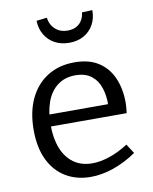

<svg xmlns="http://www.w3.org/2000/svg" viewBox="-86 -832 721 906"><g transform="rotate(-10 274.0 -379.0)"><path d="M276 9Q209 9 157.5 -21.5Q106 -52 77 -111Q48 -170 48 -255Q48 -342 78 -405Q108 -468 163 -502.5Q218 -537 292 -537Q362 -537 407.5 -507.5Q453 -478 475.5 -426Q498 -374 498 -307Q498 -296 497 -285Q496 -274 494 -258H109V-315H424L415 -309Q416 -354 404 -392Q392 -430 363 -453Q334 -476 286 -476Q235 -476 200 -449Q165 -422 148 -375Q131 -328 131 -266Q131 -200 150 -152.5Q169 -105 205.5 -79Q242 -53 295 -53Q332 -53 376 -67.5Q420 -82 467 -112L496 -67Q440 -29 384 -10Q328 9 276 9ZM286 -632Q247 -632 217 -648Q187 -664 169.5 -693.5Q152 -723 151 -761L201 -767Q206 -732 229.5 -711Q253 -690 288 -690Q323 -690 344.5 -710Q366 -730 369 -763L419 -765Q419 -726 402.5 -696Q386 -666 356 -649Q326 -632 286 -632Z"/></g></svg>

Font: Bitter Thin
Style: Regular
Weight: 400
Version: Version 3.021